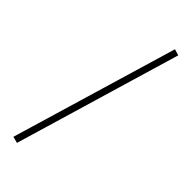

<svg xmlns="http://www.w3.org/2000/svg" viewBox="-285 -754 957 957"><g transform="rotate(45 193.0 -275.5)"><path d="M80 168 46 159 307 -719 340 -709Z"/></g></svg>

Font: EauTestText Light
Style: Regular
Weight: 300
Designer: Christian Thalmann (Catharsis Fonts)
Version: Version 0.001;PS 000.001;hotconv 1.0.88;makeotf.lib2.5.64775